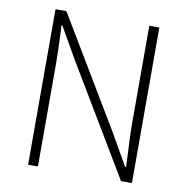

<svg xmlns="http://www.w3.org/2000/svg" viewBox="-81 -807 863 885"><g transform="rotate(10 350.5 -364.0)"><path d="M108 -728H159L468 -212L550 -68H555Q547 -210 547 -278V-728H594V0H543L235 -515L152 -660H148Q154 -557 154 -455V0H108Z"/></g></svg>

Font: Merged Yaku Han JP ExtraLight
Style: Regular
Weight: 250
Designer: Ryoko NISHIZUKA 西塚涼子 (kana, bopomofo & ideographs); Paul D. Hunt (Latin, Greek & Cyrillic); Sandoll Communications 산돌커뮤니
Foundry: Adobe
Version: Version 2.004